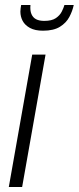

<svg xmlns="http://www.w3.org/2000/svg" viewBox="-20 -743 313 763"><path d="M15 0 108 -526H161L68 0ZM151 -621Q119 -621 99 -632Q79 -643 70 -660Q61 -677 61 -697Q61 -703 62 -710Q63 -717 64 -723H101Q99 -701 105 -687Q111 -673 123.5 -666.5Q136 -660 156 -660Q186 -660 202 -671Q218 -682 225.5 -697Q233 -712 236 -723H273Q268 -699 255.5 -675.5Q243 -652 218 -636.5Q193 -621 151 -621Z"/></svg>

Font: Archivo Condensed ExtraLight
Style: Italic
Weight: 250
Width: 3
Italic angle: -10°
Designer: Hector Gatti
Foundry: Omnibus-Type
Version: Version 2.001